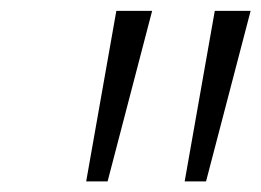

<svg xmlns="http://www.w3.org/2000/svg" viewBox="-20 -678 482 354"><path d="M138.9 -343.6 194.5 -658H260.5L178.4 -343.6ZM320.5 -343.6 376 -658H442.1L359.9 -343.6Z"/></svg>

Font: Ysabeau
Style: Bold Italic
Weight: 700
Italic angle: -12°
Designer: Christian Thalmann (Catharsis Fonts)
Version: Version 2.002